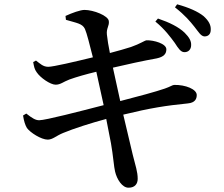

<svg xmlns="http://www.w3.org/2000/svg" viewBox="-20 -820 1040 891"><path d="M791 -621C807 -596 819 -578 835 -578C854 -577 867 -591 867 -610C868 -629 859 -646 837 -668C809 -695 766 -716 713 -734L701 -720C746 -683 771 -648 791 -621ZM882 -696C902 -671 912 -652 929 -651C947 -651 958 -662 958 -682C959 -704 949 -723 925 -745C899 -766 857 -785 802 -800L792 -786C840 -748 862 -721 882 -696ZM87 -284C91 -258 97 -239 105 -226C120 -205 171 -172 202 -172C226 -173 239 -189 273 -203C321 -223 405 -250 473 -268L495 -155C505 -99 509 -42 514 -24C522 11 547 52 577 51C607 51 619 32 619 10C619 -23 609 -50 596 -102L552 -288C679 -319 751 -330 851 -340C886 -343 893 -362 893 -379C893 -406 841 -427 788 -426C779 -425 771 -418 745 -409C705 -395 616 -371 538 -351L504 -506C563 -520 650 -539 707 -549C740 -556 752 -570 752 -591C752 -618 693 -634 660 -633C651 -632 631 -617 588 -602C560 -593 528 -584 490 -574C483 -609 479 -633 476 -660C473 -689 488 -700 485 -722C483 -747 414 -774 372 -774C353 -774 314 -760 284 -746L286 -728C336 -713 362 -711 374 -686C383 -666 396 -613 411 -554C329 -534 227 -510 204 -510C180 -510 167 -524 147 -539L134 -532C138 -510 140 -499 150 -485C167 -459 214 -427 238 -427C261 -427 273 -440 302 -451C335 -463 381 -476 427 -487L461 -332C353 -304 191 -262 162 -262C145 -262 130 -271 102 -293Z"/></svg>

Font: Noto Serif CJK SC SemiBold
Style: Regular
Weight: 600
Designer: Ryoko NISHIZUKA 西塚涼子 (kana & ideographs); Frank Grießhammer (Latin, Greek & Cyrillic); Wenlong ZHANG 张文龙 (bopomofo); San
Foundry: Adobe
Version: Version 2.001;hotconv 1.1.0;makeotfexe 2.6.0